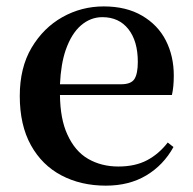

<svg xmlns="http://www.w3.org/2000/svg" viewBox="-20 -566 605 602"><path d="M312 16.1Q233.9 16.1 172.9 -15.9Q111.8 -47.9 76.9 -110.8Q42 -173.8 42 -265.1Q42 -354 79.1 -416.5Q116.2 -479 176 -512.5Q235.8 -545.9 305.2 -545.9Q376 -545.9 425.5 -516.8Q475.1 -487.8 500 -439Q524.9 -390.1 524.9 -329.1Q524.9 -293 519 -268.1H168Q168.9 -192.9 190.9 -145Q214.8 -91.8 256.3 -67.9Q297.9 -43.9 351.1 -43.9Q403.8 -43.9 440.9 -63.5Q478 -83 505.9 -119.1L523.9 -105Q492.2 -47.9 438.5 -15.9Q384.8 16.1 312 16.1ZM168 -301.8H359.9Q391.1 -301.8 401.6 -318.4Q412.1 -335 412.1 -372.1Q412.1 -437 382.6 -474.6Q353 -512.2 300.8 -512.2Q264.2 -512.2 234.1 -486.6Q204.1 -460.9 186 -409.2Q170.9 -365.2 168 -301.8Z"/></svg>

Font: Dream Han Serif CN W16
Style: Regular
Weight: 625
Designer: Adobe
Foundry: Pal3love
Version: Version 3.00; Sans 2.004; Serif 2.001